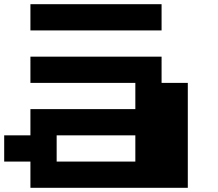

<svg xmlns="http://www.w3.org/2000/svg" viewBox="-20 -1020 1040 915"><path d="M125 -875V-1000H750V-875ZM125 -125V-250H0V-375H125V-500H625V-625H125V-750H750V-625H875V-125ZM250 -250H625V-375H250Z"/></svg>

Font: Press Start 2P
Style: Regular
Weight: 400
Designer: CodeMan38
Foundry: CodeMan38
Version: Version 3.000